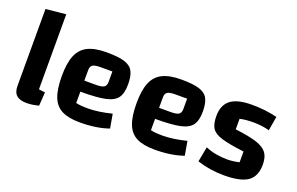

<svg xmlns="http://www.w3.org/2000/svg" viewBox="-85 -995 2070 1340"><g transform="rotate(20 950.5 -325.0)"><path d="M264 -102 257 -1Q208 12 169 12Q117 12 92.5 -10Q68 -32 68 -79V-650L217 -665V-108Q240 -104 264 -102Z M759 -124 777 -20Q686 12 564 12Q479 12 429.5 -13Q380 -38 357.5 -95Q335 -152 335 -250Q335 -346 358.5 -403Q382 -460 434 -486Q486 -512 573 -512Q659 -512 705.5 -498Q752 -484 771 -450Q790 -416 790 -353Q790 -286 765.5 -252Q741 -218 679 -204.5Q617 -191 494 -191V-107Q525 -99 583 -99Q659 -99 759 -124ZM494 -351V-273H579Q623 -273 639.5 -283.5Q656 -294 656 -323V-400H570Q526 -400 510 -389.5Q494 -379 494 -351Z M1314 -124 1332 -20Q1241 12 1119 12Q1034 12 984.5 -13Q935 -38 912.5 -95Q890 -152 890 -250Q890 -346 913.5 -403Q937 -460 989 -486Q1041 -512 1128 -512Q1214 -512 1260.5 -498Q1307 -484 1326 -450Q1345 -416 1345 -353Q1345 -286 1320.5 -252Q1296 -218 1234 -204.5Q1172 -191 1049 -191V-107Q1080 -99 1138 -99Q1214 -99 1314 -124ZM1049 -351V-273H1134Q1178 -273 1194.5 -283.5Q1211 -294 1211 -323V-400H1125Q1081 -400 1065 -389.5Q1049 -379 1049 -351Z M1650 -515Q1755 -515 1840 -493L1822 -388Q1767 -403 1702 -403Q1645 -403 1603 -393V-315Q1709 -302 1764.5 -283.5Q1820 -265 1842.5 -233.5Q1865 -202 1865 -148Q1865 -61 1811.5 -23Q1758 15 1635 15Q1530 15 1435 -16L1456 -128Q1528 -97 1618 -97Q1658 -97 1707 -108V-188Q1593 -202 1538.5 -219Q1484 -236 1464 -266.5Q1444 -297 1444 -356Q1444 -438 1494 -476.5Q1544 -515 1650 -515Z"/></g></svg>

Font: Changa SemiBold
Style: Regular
Weight: 600
Designer: Eduardo Rodriguez Tunni
Foundry: Eduardo Rodriguez Tunni
Version: Version 2.002; ttfautohint (v1.5) -l 8 -r 50 -G 150 -x 14 -H